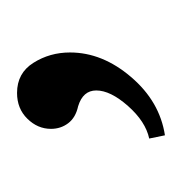

<svg xmlns="http://www.w3.org/2000/svg" viewBox="-14 -158 219 232"><g transform="rotate(90 96.0 -42.5)"><path d="M144 -131.8 147.9 -112.8Q127.4 -108.4 108.6 -87.2Q89.8 -65.9 89.8 -48.8Q89.8 -32.7 108.9 -26.9Q122.6 -23.9 129.4 -14.9Q136.2 -5.9 136.2 5.9Q136.2 22 124 34.4Q111.8 46.9 92.8 46.9Q68.8 46.9 56.4 27.1Q43.9 7.3 43.9 -17.1Q43.9 -56.2 73.5 -90.8Q103 -125.5 144 -131.8Z"/></g></svg>

Font: Laureen pro
Style: Bold
Weight: 700
Designer: Ahmed zaza
Foundry: zazatype
Version: Version 1.000